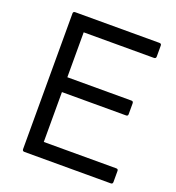

<svg xmlns="http://www.w3.org/2000/svg" viewBox="-133 -841 870 948"><g transform="rotate(20 302.0 -367.0)"><path d="M101 0Q90 0 90 -11V-724Q90 -734 101 -734H543Q554 -734 554 -724V-666Q554 -655 543 -655H174V-419H511Q521 -419 521 -408V-351Q521 -341 511 -341H174V-79H555Q565 -79 565 -69V-11Q565 0 555 0Z"/></g></svg>

Font: LINE Seed Sans
Style: Regular
Weight: 400
Designer: LINE VX Design & Dalton Maag Ltd & Sandoll Inc
Foundry: Dalton Maag Ltd
Version: Version 1.003